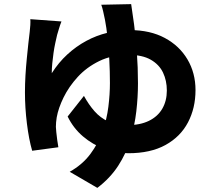

<svg xmlns="http://www.w3.org/2000/svg" viewBox="-20 -831 1040 931"><path d="M278 -727Q271 -709 266 -692Q261 -675 257 -662Q253 -645 248 -622Q243 -599 239.5 -574Q236 -549 233.5 -524Q231 -499 231 -476Q264 -528 306.5 -567Q349 -606 398 -632.5Q447 -659 501 -672Q555 -685 611 -685Q708 -685 779 -647Q850 -609 889 -543Q928 -477 928 -394Q928 -307 891.5 -237.5Q855 -168 782.5 -128Q710 -88 602 -88Q543 -88 486 -109Q429 -130 382.5 -169.5Q336 -209 308 -266L387 -366Q410 -324 438 -292Q466 -260 504.5 -242Q543 -224 596 -224Q659 -224 702 -245Q745 -266 767 -304Q789 -342 789 -392Q789 -440 770.5 -479Q752 -518 711 -541.5Q670 -565 603 -565Q523 -565 461.5 -535Q400 -505 357 -458Q314 -411 288.5 -359Q263 -307 255 -262Q253 -248 252 -238Q251 -228 251 -216Q251 -208 253 -190Q255 -172 257.5 -152Q260 -132 263 -117L136 -100Q120 -155 110.5 -232Q101 -309 101 -383Q101 -424 103.5 -466Q106 -508 110 -547.5Q114 -587 117.5 -620.5Q121 -654 124 -676Q126 -692 127 -709.5Q128 -727 127 -738ZM616 -811Q622 -774 630 -713.5Q638 -653 643.5 -579Q649 -505 649 -427Q649 -360 641 -291Q633 -222 612.5 -154.5Q592 -87 553 -27Q514 33 452 80L318 2Q380 -33 418 -84Q456 -135 477 -194Q498 -253 505.5 -313.5Q513 -374 513 -428Q513 -485 510 -541.5Q507 -598 501.5 -648.5Q496 -699 489 -735Q485 -754 480.5 -774.5Q476 -795 471 -808Z"/></svg>

Font: Noto Sans JP Thin ExtraBold
Style: Regular
Weight: 800
Version: Version 2.004-H2;hotconv 1.0.118;makeotfexe 2.5.65603